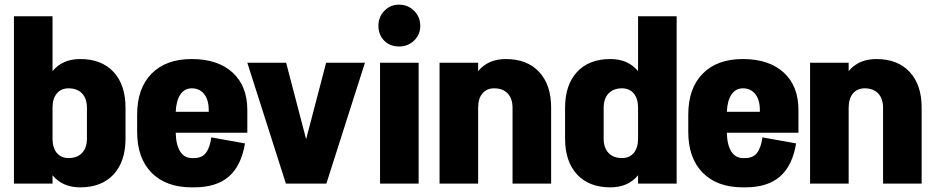

<svg xmlns="http://www.w3.org/2000/svg" viewBox="-20 -790 4015 826"><path d="M520 -326V-194Q520 -95 468.5 -39.5Q417 16 325 16Q249 16 206 -36V0H40V-720H206V-484Q249 -536 325 -536Q417 -536 468.5 -480.5Q520 -425 520 -326ZM354 -194V-326Q354 -366 333 -388Q312 -410 275 -410Q243 -410 224.5 -388Q206 -366 206 -326V-194Q206 -154 224.5 -132Q243 -110 275 -110Q312 -110 333 -132Q354 -154 354 -194Z M1044 -219H736Q737 -167 755 -138.5Q773 -110 805 -110H815Q849 -110 866 -132.5Q883 -155 889 -199L1034 -173Q1018 -77 964.5 -30.5Q911 16 815 16H805Q694 16 632 -47Q570 -110 570 -223V-297Q570 -410 632 -473Q694 -536 804 -536H805Q917 -536 980.5 -478Q1044 -420 1044 -317ZM878 -309V-316Q878 -360 858.5 -385Q839 -410 805 -410Q774 -410 756 -383.5Q738 -357 736 -309Z M1297 -191 1383 -520H1550L1384 0H1210L1044 -520H1211Z M1781 0H1615V-520H1781ZM1608 -679Q1608 -717 1633.5 -743.5Q1659 -770 1697 -770Q1735 -770 1761.5 -743.5Q1788 -717 1788 -679Q1788 -641 1761.5 -615.5Q1735 -590 1697 -590Q1658 -590 1633 -615Q1608 -640 1608 -679Z M2351 0H2185V-326Q2185 -366 2164 -388Q2143 -410 2106 -410Q2074 -410 2055.5 -388Q2037 -366 2037 -326V0H1871V-520H2037V-484Q2080 -536 2156 -536Q2248 -536 2299.5 -480.5Q2351 -425 2351 -327Z M2891 -720V0H2725V-36Q2682 16 2606 16Q2514 16 2462.5 -39.5Q2411 -95 2411 -194V-326Q2411 -425 2462.5 -480.5Q2514 -536 2606 -536Q2682 -536 2725 -484V-720ZM2725 -194V-326Q2725 -366 2706.5 -388Q2688 -410 2656 -410Q2619 -410 2598 -388Q2577 -366 2577 -326V-194Q2577 -154 2598 -132Q2619 -110 2656 -110Q2688 -110 2706.5 -132Q2725 -154 2725 -194Z M3415 -219H3107Q3108 -167 3126 -138.5Q3144 -110 3176 -110H3186Q3220 -110 3237 -132.5Q3254 -155 3260 -199L3405 -173Q3389 -77 3335.5 -30.5Q3282 16 3186 16H3176Q3065 16 3003 -47Q2941 -110 2941 -223V-297Q2941 -410 3003 -473Q3065 -536 3175 -536H3176Q3288 -536 3351.5 -478Q3415 -420 3415 -317ZM3249 -309V-316Q3249 -360 3229.5 -385Q3210 -410 3176 -410Q3145 -410 3127 -383.5Q3109 -357 3107 -309Z M3945 0H3779V-326Q3779 -366 3758 -388Q3737 -410 3700 -410Q3668 -410 3649.5 -388Q3631 -366 3631 -326V0H3465V-520H3631V-484Q3674 -536 3750 -536Q3842 -536 3893.5 -480.5Q3945 -425 3945 -327Z"/></svg>

Font: Akshar
Style: Bold
Weight: 700
Designer: Tall Chai
Foundry: Tall Chai
Version: Version 1.000